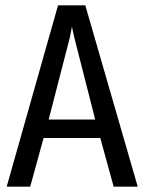

<svg xmlns="http://www.w3.org/2000/svg" viewBox="-20 -714 540 718"><path d="M299 -694 495 -16H405L355 -198H143L93 -16H5L197 -694ZM249 -614 241 -573 162 -267H336L258 -573Z"/></svg>

Font: D2Coding ligature
Style: Regular
Weight: 400
Monospace: yes
Designer: Yong-Rak Park; Jeong-Hwan Yoon; Sang-Min Lee;
Foundry: NHN Corporation
Version: Version 1.3.2; Build 20180524